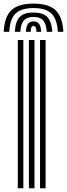

<svg xmlns="http://www.w3.org/2000/svg" viewBox="-56 -1016 362 1036"><path d="M125 -996.5Q206.2 -996.5 243.6 -961.2Q281 -926 286 -844.5H256Q252 -913.2 221.5 -942.9Q191 -972.5 125 -972.5Q58.5 -972.5 28 -942.9Q-2.5 -913.2 -6 -844.5H-36Q-31.8 -926 5.6 -961.2Q43 -996.5 125 -996.5ZM125 -948.5Q175.8 -948.5 199.2 -924.4Q222.8 -900.2 226 -844.5H196.2Q193.5 -887.2 177 -905.9Q160.5 -924.5 125 -924.5Q89.2 -924.5 72.8 -905.9Q56.2 -887.2 53.8 -844.5H24Q27 -900.2 50.4 -924.4Q73.8 -948.5 125 -948.5ZM125 -900.5Q145 -900.5 154.6 -887.5Q164.2 -874.5 166.2 -844.5H140.2Q140.8 -861.5 136.1 -869Q131.5 -876.5 125 -876.5Q118.8 -876.5 114.1 -869Q109.5 -861.5 109.8 -844.5H83.8Q85.5 -874.5 95 -887.5Q104.5 -900.5 125 -900.5ZM160 0V-800H190V0ZM40 0V-800H70V0ZM100 0V-800H130V0Z"/></svg>

Font: Big Shoulders Inline Display Thin Black
Style: Regular
Weight: 900
Version: Version 2.002